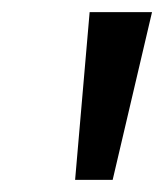

<svg xmlns="http://www.w3.org/2000/svg" viewBox="-20 -725 271 317"><path d="M104 -428 128 -705H231L166 -428Z"/></svg>

Font: Nunito Sans 7pt Condensed Medium
Style: Italic
Weight: 500
Width: 3
Italic angle: -9°
Designer: Vernon Adams
Foundry: Vernon Adams
Version: Version 3.101;gftools[0.9.27]